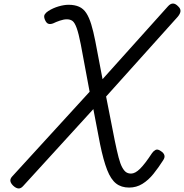

<svg xmlns="http://www.w3.org/2000/svg" viewBox="-20 -1042 1039 1084"><path d="M709 17Q665 17 635.5 -6Q606 -29 585 -82.5Q564 -136 545 -228L507 -426L111 8Q98 23 84 22Q70 21 54 6Q40 -8 38.5 -20.5Q37 -33 49 -46L486 -524L436 -792Q424 -853 413 -883.5Q402 -914 389.5 -923.5Q377 -933 357 -933Q340 -933 318 -925.5Q296 -918 280 -910Q264 -904 252.5 -908Q241 -912 233 -932Q226 -950 232.5 -960.5Q239 -971 253 -980Q280 -997 311 -1006Q342 -1015 367 -1015Q402 -1015 426.5 -1004Q451 -993 467 -968.5Q483 -944 495 -905Q507 -866 518 -810L559 -595L928 -1006Q942 -1022 956.5 -1022Q971 -1022 986 -1006Q1000 -993 999 -979Q998 -965 984 -948L579 -497L628 -248Q640 -190 649.5 -153.5Q659 -117 670 -97Q681 -77 692.5 -69.5Q704 -62 720 -62Q743 -62 770.5 -89Q798 -116 838 -177Q846 -189 858 -195.5Q870 -202 888 -189Q904 -179 908 -166Q912 -153 901 -137Q875 -96 846.5 -60.5Q818 -25 784 -4Q750 17 709 17Z"/></svg>

Font: Playwrite US Trad
Style: Regular
Weight: 400
Designer: Veronika Burian, José Scaglione
Foundry: TypeTogether
Version: Version 1.002